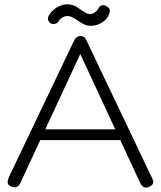

<svg xmlns="http://www.w3.org/2000/svg" viewBox="-20 -853 741 885"><path d="M681 -32Q686 -23 686.5 -15.5Q687 -8 682.5 -2.5Q678 3 668 8Q652 15 642.5 9.5Q633 4 626 -10L350 -604L75 -12Q68 3 58.5 8Q49 13 32 7Q22 3 18 -3.5Q14 -10 16 -20Q18 -30 24 -43L323 -669Q327 -677 334.5 -682Q342 -687 351 -687Q357 -687 362 -685Q367 -683 371 -679Q375 -675 378 -668ZM152 -207 172 -257H530L549 -207ZM290 -833Q315 -833 333 -821.5Q351 -810 366.5 -799Q382 -788 396 -788Q403 -788 410.5 -792Q418 -796 424.5 -802Q431 -808 434 -815Q438 -825 449 -828Q460 -831 470 -825Q476 -822 481 -816.5Q486 -811 486 -806Q486 -787 473.5 -770.5Q461 -754 441 -744Q421 -734 396 -734Q378 -734 359.5 -745Q341 -756 324 -767.5Q307 -779 290 -779Q279 -779 266.5 -771.5Q254 -764 249 -753Q245 -746 234.5 -743.5Q224 -741 214 -745Q206 -750 202.5 -759.5Q199 -769 203 -777Q210 -792 224 -805Q238 -818 255.5 -825.5Q273 -833 290 -833Z"/></svg>

Font: Fredoka Light
Style: Regular
Weight: 300
Designer: Ben Nathan
Foundry: Milena B. Brandão, Ben Nathan
Version: Version 2.001